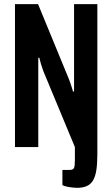

<svg xmlns="http://www.w3.org/2000/svg" viewBox="-20 -707 540 923"><path d="M350 196Q342 196 328 194.5Q314 193 300.5 190Q287 187 280 183V110H314Q332 110 336 100Q340 90 340 62V0L188 -366Q184 -376 177.5 -397.5Q171 -419 169 -429H164Q164 -413 164 -397.5Q164 -382 164 -366V0H52V-687H163L312 -325Q314 -320 318 -308.5Q322 -297 325.5 -285.5Q329 -274 331 -267H336Q336 -281 336 -296Q336 -311 336 -325V-687H448V35Q448 81 443 112Q438 143 426.5 161.5Q415 180 396 188Q377 196 350 196Z"/></svg>

Font: Archivo ExtraCondensed SemiBold
Style: Regular
Weight: 600
Width: 2
Designer: Hector Gatti
Foundry: Omnibus-Type
Version: Version 2.001